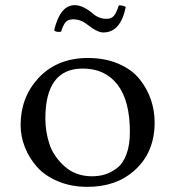

<svg xmlns="http://www.w3.org/2000/svg" viewBox="-20 -715 680 745"><path d="M394 -642Q411 -642 421 -652.5Q431 -663 441 -694Q457 -695 468 -688Q448 -589 381 -589Q357 -589 317 -621Q293 -640 263 -640Q244 -640 234.5 -629Q225 -618 217 -592Q198 -589 190 -597Q213 -695 270 -695Q302 -695 342 -661Q364 -642 394 -642ZM60 -230Q60 -337 129 -412Q202 -490 321 -490Q388 -490 440 -467.5Q492 -445 521.5 -408Q551 -371 565.5 -328.5Q580 -286 580 -240Q580 -122 500 -52Q430 10 319 10Q256 10 205 -11.5Q154 -33 123.5 -67.5Q93 -102 76.5 -144Q60 -186 60 -230ZM301 -449Q156 -449 156 -255Q156 -205 171.5 -157Q187 -109 230 -70Q273 -31 337 -31Q364 -31 387 -38Q410 -45 433.5 -62.5Q457 -80 470.5 -116Q484 -152 484 -203Q484 -324 436 -386.5Q388 -449 301 -449Z"/></svg>

Font: Libertinus Mono
Style: Regular
Weight: 400
Designer: Philipp H. Poll
Foundry: Khaled Hosny
Version: Version 6.7